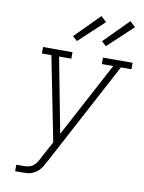

<svg xmlns="http://www.w3.org/2000/svg" viewBox="-103 -1040 830 1110"><g transform="rotate(10 312.5 -485.0)"><path d="M65 0V-38H109Q124 -38 139 -41.5Q154 -45 166.5 -55.5Q179 -66 187 -80Q195 -94 202 -108L253 -202L155 -697H99V-735H272V-697H200L284 -258L518 -697H451V-735H625V-697H563L240 -90Q240 -90 240 -90Q240 -90 240 -90L239 -89Q233 -76 225.5 -63.5Q218 -51 209 -40Q200 -29 188 -20.5Q176 -12 163 -7Q150 -2 136 -1Q122 0 109 0ZM456 -803 429 -827 571 -970 603 -940ZM286 -803 259 -827 401 -970 433 -940Z"/></g></svg>

Font: Iosevka Slab XLtEx
Style: Italic
Weight: 200
Width: 7
Italic angle: -9°
Monospace: yes
Designer: Belleve Invis
Foundry: Belleve Invis
Version: Version 11.1.0; ttfautohint (v1.8.3)